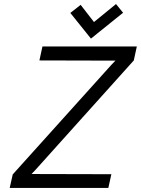

<svg xmlns="http://www.w3.org/2000/svg" viewBox="-20 -930 697 950"><path d="M589 -867 554 -910 445 -821 379 -906 328 -866 430 -739ZM190 -700 175 -631 551 -630 530 -608 43 -67 28 0H516L531 -68L136 -69L156 -90L642 -631L657 -700Z"/></svg>

Font: Advent Pro Medium
Style: Italic
Weight: 500
Italic angle: -12°
Version: Version 3.000